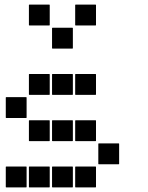

<svg xmlns="http://www.w3.org/2000/svg" viewBox="-20 -815 640 830"><path d="M307 -795H393Q395 -795 395 -793V-707Q395 -705 393 -705H307Q305 -705 305 -707V-793Q305 -795 307 -795ZM107 -795H193Q195 -795 195 -793V-707Q195 -705 193 -705H107Q105 -705 105 -707V-793Q105 -795 107 -795ZM207 -695H293Q295 -695 295 -693V-607Q295 -605 293 -605H207Q205 -605 205 -607V-693Q205 -695 207 -695ZM307 -495H393Q395 -495 395 -493V-407Q395 -405 393 -405H307Q305 -405 305 -407V-493Q305 -495 307 -495ZM207 -495H293Q295 -495 295 -493V-407Q295 -405 293 -405H207Q205 -405 205 -407V-493Q205 -495 207 -495ZM107 -495H193Q195 -495 195 -493V-407Q195 -405 193 -405H107Q105 -405 105 -407V-493Q105 -495 107 -495ZM7 -395H93Q95 -395 95 -393V-307Q95 -305 93 -305H7Q5 -305 5 -307V-393Q5 -395 7 -395ZM307 -295H393Q395 -295 395 -293V-207Q395 -205 393 -205H307Q305 -205 305 -207V-293Q305 -295 307 -295ZM207 -295H293Q295 -295 295 -293V-207Q295 -205 293 -205H207Q205 -205 205 -207V-293Q205 -295 207 -295ZM107 -295H193Q195 -295 195 -293V-207Q195 -205 193 -205H107Q105 -205 105 -207V-293Q105 -295 107 -295ZM407 -195H493Q495 -195 495 -193V-107Q495 -105 493 -105H407Q405 -105 405 -107V-193Q405 -195 407 -195ZM307 -95H393Q395 -95 395 -93V-7Q395 -5 393 -5H307Q305 -5 305 -7V-93Q305 -95 307 -95ZM207 -95H293Q295 -95 295 -93V-7Q295 -5 293 -5H207Q205 -5 205 -7V-93Q205 -95 207 -95ZM107 -95H193Q195 -95 195 -93V-7Q195 -5 193 -5H107Q105 -5 105 -7V-93Q105 -95 107 -95ZM7 -95H93Q95 -95 95 -93V-7Q95 -5 93 -5H7Q5 -5 5 -7V-93Q5 -95 7 -95Z"/></svg>

Font: Pixel Panel Black
Style: Regular
Weight: 900
Monospace: yes
Designer: Óliver Lalan
Foundry: Óliver Lalan
Version: Version 1.000; ttfautohint (v1.8.4.7-5d5b-dirty);gftools[0.9